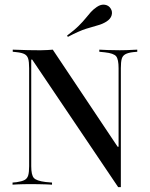

<svg xmlns="http://www.w3.org/2000/svg" viewBox="-20 -781 634 812"><path d="M479.8 10.5 116.1 -529H112.1V-201.6H103.2V-492.7Q103.2 -519.4 99.2 -532.7Q95.2 -546 83.9 -552Q72.6 -558.1 49.2 -560.5L33.9 -562.1V-571Q44.4 -571 60.5 -570.2Q76.6 -569.4 97.2 -569Q117.7 -568.5 141.1 -568.5H154Q167.7 -568.5 180.6 -569.4Q193.5 -570.2 203.2 -571L477.4 -160.5H481.5V-492.7Q481.5 -529.8 471.4 -542.7Q461.3 -555.6 423.4 -559.7L400 -562.1V-571Q413.7 -570.2 435.9 -569.4Q458.1 -568.5 486.3 -568.5Q501.6 -568.5 515.7 -569Q529.8 -569.4 541.5 -570.2Q553.2 -571 560.5 -571V-562.1L543.5 -560.5Q521.8 -558.1 510.1 -551.6Q498.4 -545.2 494.8 -531.9Q491.1 -518.5 491.1 -492.7V10.5ZM112.1 -78.2Q112.1 -41.1 123 -28.6Q133.9 -16.1 172.6 -11.3L200 -8.9V0Q190.3 -0.8 176.2 -1.2Q162.1 -1.6 144.8 -2Q127.4 -2.4 108.1 -2.4Q92.7 -2.4 78.6 -2Q64.5 -1.6 52.8 -1.2Q41.1 -0.8 33.1 0V-8.9L50 -10.5Q72.6 -13.7 83.9 -19.8Q95.2 -25.8 99.2 -39.1Q103.2 -52.4 103.2 -78.2V-201.6H112.1ZM266.9 -625 263.7 -630.6Q295.2 -654 313.3 -672.2Q331.5 -690.3 342.7 -704.4Q354 -718.5 364.1 -729.8Q374.2 -741.1 389.5 -751.6Q407.3 -763.7 423.8 -760.9Q440.3 -758.1 448.4 -744.4Q456.5 -731.5 452 -716.1Q447.6 -700.8 429.8 -689.5Q412.9 -679 393.1 -673.8Q373.4 -668.5 344 -659.3Q314.5 -650 266.9 -625Z"/></svg>

Font: Playfair 144pt SemiCondensed Medium
Style: Regular
Weight: 500
Width: 4
Designer: Claus Eggers Sørensen
Foundry: Claus Eggers Sørensen
Version: Version 2.203